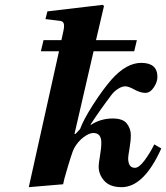

<svg xmlns="http://www.w3.org/2000/svg" viewBox="-20 -762 687 794"><path d="M99 12 224 -550H149L160 -596H234L242 -633Q247 -655 243.5 -665Q240 -675 226 -676L168 -683L176 -715L405 -742L410 -737L377 -596H546L535 -550H367L288 -208H292L311 -228Q325 -267 365.5 -330Q406 -393 442 -434Q503 -502 564 -502Q631 -502 631 -444Q631 -423 616 -400.5Q601 -378 581 -378Q560 -378 536 -391.5Q512 -405 498 -405Q484 -405 468 -394.5Q452 -384 442 -371Q395 -309 355 -248V-245Q396 -272 446 -272Q489 -272 505 -250.5Q521 -229 521 -204Q521 -179 515.5 -147.5Q510 -116 510 -108Q510 -68 538 -68Q555 -68 578 -99Q601 -130 618 -165L647 -148Q575 12 483 12Q435 12 411.5 -14Q388 -40 388 -73Q388 -86 393.5 -117.5Q399 -149 399 -172Q399 -212 366 -212Q349 -212 325.5 -194.5Q302 -177 286 -148Q277 -131 247 -26L241 0Z"/></svg>

Font: Heuristica
Style: Bold Italic
Weight: 700
Italic angle: -13°
Version: Version 1.0.2